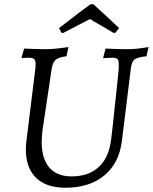

<svg xmlns="http://www.w3.org/2000/svg" viewBox="-20 -866 715 898"><path d="M178 -252Q177 -239 176 -226Q175 -213 175 -202Q175 -124 210.5 -82.5Q246 -41 315 -41Q395 -41 442.5 -85.5Q490 -130 500 -215Q503 -236 507 -275Q511 -314 516 -360Q521 -406 525.5 -447.5Q530 -489 532.5 -515.5Q535 -542 535 -542Q537 -577 532 -586.5Q527 -596 506 -596Q497 -596 480 -595Q463 -594 463 -594V-598L474 -639Q474 -639 493.5 -638Q513 -637 538 -636.5Q563 -636 581 -636Q602 -636 623.5 -638.5Q645 -641 660 -643.5Q675 -646 675 -646L665 -603Q622 -598 609 -588Q596 -578 592 -546L550 -206Q537 -103 468 -45.5Q399 12 286 12Q195 12 147.5 -35.5Q100 -83 101 -170Q101 -189 104 -210L145 -542Q149 -574 143.5 -585Q138 -596 115 -596Q106 -596 94 -595Q82 -594 82 -594L81 -598L93 -639Q93 -639 112 -638Q131 -637 156 -636.5Q181 -636 199 -636Q214 -636 231.5 -637.5Q249 -639 264.5 -641Q280 -643 290 -644.5Q300 -646 300 -646L291 -603Q254 -598 240.5 -586.5Q227 -575 222 -546ZM256 -735Q256 -735 271 -746Q286 -757 307.5 -774Q329 -791 351 -807.5Q373 -824 388 -835Q403 -846 403 -846H417Q417 -846 429 -835Q441 -824 459 -807.5Q477 -791 495 -774Q513 -757 525 -746Q537 -735 537 -735L520 -713L511 -712Q511 -712 494.5 -722Q478 -732 456 -744.5Q434 -757 417.5 -767Q401 -777 401 -777Q401 -777 388.5 -770.5Q376 -764 357.5 -754.5Q339 -745 320 -735Q301 -725 288.5 -718.5Q276 -712 276 -712L267 -713Z"/></svg>

Font: Alegreya
Style: Italic
Weight: 400
Italic angle: -7°
Designer: Juan Pablo del Peral
Foundry: Huerta Tipografica
Version: Version 2.009